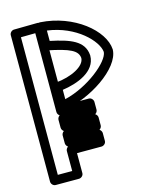

<svg xmlns="http://www.w3.org/2000/svg" viewBox="-127 -935 822 1035"><g transform="rotate(-15 283.5 -417.5)"><path d="M222.6 -741.2 222.5 -799.1C380.2 -778.4 484.1 -670.2 489 -608.2C485 -554.2 354.8 -447.3 222.5 -416.2L222.6 -468.2C304.7 -479.7 412.7 -518.3 413.4 -608.3C413.4 -609.5 413.4 -607.7 413.3 -610.8C407.4 -692.6 330.5 -718.4 222.6 -741.2ZM172.7 -720.7C172.7 -709 181.2 -698.5 192.8 -696.2C320.9 -670.6 359.7 -650 363.4 -608C362.1 -562.9 285.2 -523.1 195.6 -515.4C183.2 -514.4 172.7 -503.6 172.7 -490.6L172.4 -386.1C172.3 -362.9 191.3 -359.8 201 -361.3C350.5 -383.2 535.1 -502.8 539 -607.5C539 -608.1 539 -609.1 539 -609.9C532.8 -716.2 384.5 -840.1 198.9 -851.6C182.4 -852.6 172.3 -839.4 172.4 -826.5ZM78 -800.4 158.3 -801.5V-361.5C158.3 -351.9 164.8 -343.5 170.8 -339.8C161.7 -334.2 158.3 -324 158.3 -318.2V-274C158.3 -264.5 164.8 -256 170.8 -252.3C161.7 -246.8 158.3 -236.6 158.3 -230.7V-187.1C158.3 -177.6 164.8 -169.1 170.8 -165.5C161.7 -159.9 158.3 -149.7 158.3 -143.8V-32.5H78ZM52.7 -850.1C40.8 -849.9 28 -839.4 28 -825.1V-7.5C28 3.2 37.9 17.5 53 17.5H183.3C194 17.5 208.3 7.6 208.3 -7.5V-118.8H345.5C356.2 -118.8 370.5 -128.7 370.5 -143.8V-187.1C370.5 -193 367.3 -203.1 357.8 -208.9C364.1 -212.8 370.5 -221.1 370.5 -230.7V-274C370.5 -280 367.7 -289.7 357.3 -296.1C364.6 -300.5 370.5 -308.5 370.5 -318.2V-361.5C370.5 -372.2 360.6 -386.5 345.5 -386.5H208.3V-826.9C208.3 -841.1 196.4 -852.1 183 -851.9Z"/></g></svg>

Font: Stormning Aesir
Style: Light
Weight: 400
Designer: Robert Jablonski, Mew Too
Foundry: Cannot Into Space Fonts
Version: Version 0.90